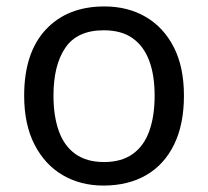

<svg xmlns="http://www.w3.org/2000/svg" viewBox="-20 -566 645 596"><path d="M551 -269Q551 -180 520.5 -117.5Q490 -55 434 -22.5Q378 10 301 10Q230 10 174.5 -22.5Q119 -55 87 -117.5Q55 -180 55 -269Q55 -402 122 -474Q189 -546 304 -546Q377 -546 432.5 -513.5Q488 -481 519.5 -419.5Q551 -358 551 -269ZM146 -269Q146 -206 162.5 -159.5Q179 -113 214 -88Q249 -63 303 -63Q357 -63 392 -88Q427 -113 443.5 -159.5Q460 -206 460 -269Q460 -333 443 -378Q426 -423 391.5 -447.5Q357 -472 302 -472Q220 -472 183 -418Q146 -364 146 -269Z"/></svg>

Font: oriya15
Style: Book
Weight: 400
Designer: Jelle Bosma - Monotype Design Team
Foundry: Monotype Imaging Inc.
Version: Version 2.003